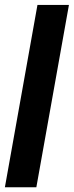

<svg xmlns="http://www.w3.org/2000/svg" viewBox="-29 -695 302 786"><path d="M124.3 -674.7H253.2L119.8 71.7H-9Z"/></svg>

Font: Bricolage Grotesque 96pt Condensed ExBd
Style: Regular
Weight: 800
Width: 3
Designer: Mathieu Triay
Foundry: Atelier Triay
Version: Version 1.001;Glyphs 3.2 (3207)